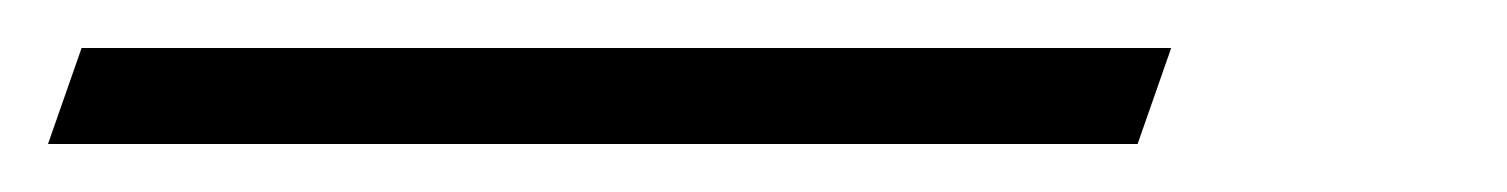

<svg xmlns="http://www.w3.org/2000/svg" viewBox="-54 -20 628 80"><path d="M-34 40 -20 0H434L420 40Z"/></svg>

Font: Baskervville
Style: Italic
Weight: 400
Italic angle: -18°
Designer: ANRT
Foundry: ANRT
Version: Version 1.100